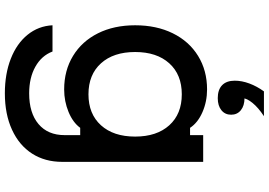

<svg xmlns="http://www.w3.org/2000/svg" viewBox="-178 -712 1106 790"><g transform="rotate(90 375.0 -317.0)"><path d="M364 216Q284 216 221.5 191.5Q159 167 123 122.5Q87 78 84 20H192Q209 65 254.5 90.5Q300 116 364 116Q445 116 490.5 77.5Q536 39 536 -30V-94H506Q484 -64 440.5 -46Q397 -28 348 -28Q270 -28 210 -64.5Q150 -101 117 -167Q84 -233 84 -320Q84 -408 117 -475Q150 -542 210 -579Q270 -616 348 -616Q398 -616 441.5 -597Q485 -578 506 -546H536V-600H646V-20Q646 51 612 104Q578 157 514 186.5Q450 216 364 216ZM368 -128Q449 -128 495.5 -179.5Q542 -231 542 -320Q542 -409 495.5 -460.5Q449 -512 368 -512Q287 -512 240.5 -460.5Q194 -409 194 -320Q194 -231 240.5 -179.5Q287 -128 368 -128ZM452 -715Q452 -690 433.5 -675Q415 -660 384 -660Q353 -660 334.5 -675Q316 -690 316 -715Q316 -740 334.5 -755Q353 -770 384 -770Q415 -770 433.5 -755Q452 -740 452 -715ZM384 -762V-660Q349 -660 330.5 -678Q312 -696 312 -730Q312 -759 323.5 -790Q335 -821 356 -850H458Q423 -827 403.5 -803Q384 -779 384 -762Z"/></g></svg>

Font: Martian Mono Custom sWd Rg
Style: Regular
Weight: 400
Width: 6
Monospace: yes
Designer: Alex Havermale
Foundry: Evil Martians
Version: Version 1.000